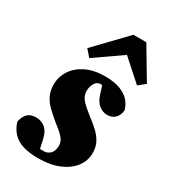

<svg xmlns="http://www.w3.org/2000/svg" viewBox="-192 -870 870 981"><g transform="rotate(30 242.5 -379.0)"><path d="M193 16Q140 16 103 4.5Q66 -7 43 -31Q20 -55 8 -93Q15 -127 32.5 -143.5Q50 -160 82 -160Q112 -160 135 -141.5Q158 -123 167 -81L182 -13L115 -30Q139 -30 163 -30Q187 -30 211 -30Q225 -34 234.5 -42Q244 -50 249 -63Q254 -76 254 -92Q254 -118 235 -139Q216 -160 175 -191Q146 -215 123 -237.5Q100 -260 87 -287.5Q74 -315 74 -351Q74 -396 98.5 -434Q123 -472 169.5 -495Q216 -518 282 -518Q337 -518 372.5 -504Q408 -490 428 -466.5Q448 -443 454 -415Q450 -385 433 -368.5Q416 -352 387 -352Q363 -352 340.5 -368.5Q318 -385 305 -425L286 -485L348 -472Q330 -472 312.5 -472Q295 -472 277 -472Q258 -470 247 -450Q236 -430 236 -407Q236 -376 258 -352.5Q280 -329 323 -296Q354 -273 376 -251Q398 -229 410 -204Q422 -179 422 -146Q422 -100 394 -63.5Q366 -27 315 -5.5Q264 16 193 16ZM445 -559 281 -706H377L164 -558L130 -597L300 -774H376L485 -591Z"/></g></svg>

Font: Source Serif 4 Black
Style: Italic
Weight: 900
Italic angle: -12°
Designer: Frank Grießhammer
Foundry: Adobe Systems Incorporated
Version: Version 4.004;hotconv 1.0.116;makeotfexe 2.5.65601